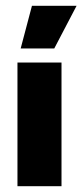

<svg xmlns="http://www.w3.org/2000/svg" viewBox="-20 -643 284 663"><path d="M40.3 0V-427.1H192.4V0ZM51.4 -475.7 90.3 -622.9H244.4L167.4 -475.7Z"/></svg>

Font: Afacad Flux ExtraBold
Style: Regular
Weight: 800
Designer: Kristian Moeller
Foundry: Dicotype
Version: Version 1.100